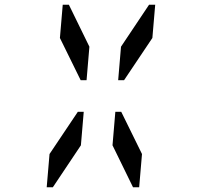

<svg xmlns="http://www.w3.org/2000/svg" viewBox="-20 -907 856 814"><path d="M612 -887H638L626 -746L506 -567H481L493 -709ZM323 -291 204 -113H178L190 -254L310 -433H335ZM469 -433H494L582 -254L570 -113H544L457 -291ZM347 -567H322L234 -746L246 -887H272L359 -709Z"/></svg>

Font: DSEG14 Classic
Style: Italic
Weight: 400
Italic angle: -5°
Designer: Keshikan(Twitter:@keshinomi_88pro)
Version: Version 0.46